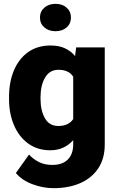

<svg xmlns="http://www.w3.org/2000/svg" viewBox="-20 -776 616 1004"><path d="M27.3 -257.8V-268.1Q27.3 -348.6 53.5 -409.4Q79.6 -470.2 128.2 -504.2Q176.8 -538.1 243.7 -538.1Q288.6 -538.1 319.8 -523.4Q351.1 -508.8 372.6 -482.9L378.4 -528.3H527.8V-20.5Q527.8 52.7 494.1 103.8Q460.4 154.8 400.1 181.4Q339.8 208 259.3 208Q206.1 208 150.9 187.7Q95.7 167.5 63 128.9L131.8 32.2Q151.9 54.7 182.1 70.6Q212.4 86.4 253.4 86.4Q306.6 86.4 334.7 58.1Q362.8 29.8 362.8 -21.5V-43Q340.8 -18.1 311 -4.2Q281.2 9.8 242.7 9.8Q176.3 9.8 127.9 -25.1Q79.6 -60.1 53.5 -120.6Q27.3 -181.2 27.3 -257.8ZM191.9 -268.1V-257.8Q191.9 -198.7 214.8 -158Q237.8 -117.2 284.7 -117.2Q338.4 -117.2 362.8 -153.3V-375Q339.4 -411.1 285.6 -411.1Q239.7 -411.1 215.8 -370.4Q191.9 -329.6 191.9 -268.1ZM189 -684.1Q189 -715.8 211.7 -735.8Q234.4 -755.9 270 -755.9Q306.2 -755.9 328.6 -735.8Q351.1 -715.8 351.1 -684.1Q351.1 -652.8 328.6 -632.8Q306.2 -612.8 270 -612.8Q234.4 -612.8 211.7 -632.8Q189 -652.8 189 -684.1Z"/></svg>

Font: Vazirmatn RD Black
Style: Regular
Weight: 900
Designer: Saber Rastikerdar
Foundry: Saber Rastikerdar
Version: Version 32.102